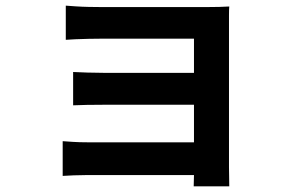

<svg xmlns="http://www.w3.org/2000/svg" viewBox="-20 -585 1040 680"><path d="M202 -85Q215 -84 238.5 -82.5Q262 -81 289 -81H667V-214H348Q320 -214 288 -213.5Q256 -213 239 -212V-330Q259 -329 289.5 -328Q320 -327 348 -327H667V-448Q655 -448 626 -448Q597 -448 557.5 -448Q518 -448 476.5 -448Q435 -448 398 -448Q361 -448 337 -448Q319 -448 294.5 -447.5Q270 -447 247.5 -446Q225 -445 213 -444V-565Q226 -564 248 -562.5Q270 -561 294.5 -560.5Q319 -560 337 -560Q367 -560 418 -560Q469 -560 526 -560Q583 -560 633.5 -560Q684 -560 715 -560Q733 -560 756.5 -560.5Q780 -561 792 -562Q791 -552 791 -531.5Q791 -511 791 -495Q791 -485 791 -450Q791 -415 791 -365Q791 -315 791 -259Q791 -203 791 -149.5Q791 -96 791 -54.5Q791 -13 791 7Q791 19 791.5 40Q792 61 792 75H666L667 35H288Q267 35 241 36Q215 37 202 38Z"/></svg>

Font: Source Han Sans
Style: Bold
Weight: 700
Designer: Ryoko NISHIZUKA Ë•øÂ°öÊ∂ºÂ≠ê (kana, bopomofo & ideographs); Paul D. Hunt (Latin, Greek & Cyrillic); Sandoll Communicatio
Foundry: Adobe
Version: Version 2.004;hotconv 1.0.118;makeotfexe 2.5.65603